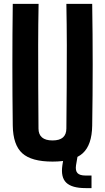

<svg xmlns="http://www.w3.org/2000/svg" viewBox="-20 -820 538 985"><path d="M249.5 9Q141.5 9 94.2 -33.8Q47 -76.5 45.5 -175.5Q43.5 -331 43.5 -488Q43.5 -645 45.5 -800H178Q176 -696.5 175.8 -588.5Q175.5 -480.5 176.2 -372.2Q177 -264 177.5 -160.5Q177.5 -130.5 195.5 -115Q213.5 -99.5 249.5 -99.5Q285.5 -99.5 303 -115Q320.5 -130.5 320.5 -160.5Q321.5 -264 322.2 -372.2Q323 -480.5 322.8 -588.5Q322.5 -696.5 320.5 -800H453Q455.5 -645 455.5 -488Q455.5 -331 453 -175.5Q451.5 -76.5 404.5 -33.8Q357.5 9 249.5 9ZM449.5 145H419Q349 145 320 117.2Q291 89.5 300 28L307.5 -19H378L370 28Q366 56 377.8 68.2Q389.5 80.5 419 80.5H449.5Z"/></svg>

Font: Big Shoulders Text Thin ExtraBold
Style: Regular
Weight: 800
Version: Version 2.002